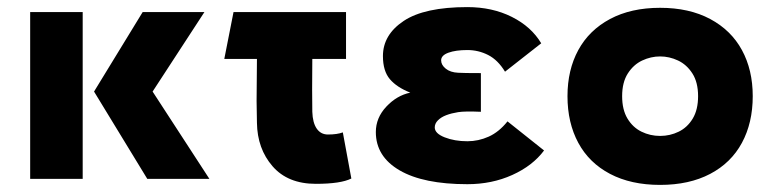

<svg xmlns="http://www.w3.org/2000/svg" viewBox="-20 -504 2180 541"><path d="M213 -470V0H65V-470ZM382 -470H556L410 -246L570 0H395L245 -246Z M704 -158 703 -219Q703 -259 703.5 -279Q704 -299 704 -338H612L638 -470H955V-338H860Q859 -239 860 -189Q861 -158 872.5 -141.5Q884 -125 904 -125Q930 -125 946 -131L970 -1Q940 14 870 14Q791 14 748 -35.5Q705 -85 704 -158Z M1297 15Q1173 15 1106 -24Q1039 -63 1039 -132Q1039 -172 1068.5 -203.5Q1098 -235 1136 -243Q1098 -258 1078.5 -281Q1059 -304 1059 -346Q1059 -406 1117.5 -445Q1176 -484 1297 -484Q1367 -484 1422 -456.5Q1477 -429 1505 -382L1403 -302Q1383 -335 1355.5 -349Q1328 -363 1297 -363Q1264 -363 1243.5 -355.5Q1223 -348 1223 -334Q1223 -321 1236 -310.5Q1249 -300 1271 -299Q1286 -298 1335 -298V-189Q1290 -191 1271 -188Q1252 -185 1237.5 -179.5Q1223 -174 1214 -165Q1205 -156 1205 -145Q1205 -128 1233 -117Q1261 -106 1297 -106Q1328 -106 1357 -119Q1386 -132 1410 -162L1513 -80Q1481 -37 1423.5 -11Q1366 15 1297 15Z M1733 -233Q1733 -195 1748 -170Q1763 -145 1787.5 -133Q1812 -121 1840 -121Q1868 -121 1892.5 -133Q1917 -145 1932 -170Q1947 -195 1947 -233Q1947 -272 1931 -297Q1915 -322 1890.5 -333.5Q1866 -345 1840 -345Q1814 -345 1789.5 -333.5Q1765 -322 1749 -297Q1733 -272 1733 -233ZM1579 -233Q1579 -307 1609.5 -363Q1640 -419 1699 -450.5Q1758 -482 1840 -482Q1922 -482 1981 -450.5Q2040 -419 2070.5 -363Q2101 -307 2101 -233Q2101 -158 2070.5 -101.5Q2040 -45 1981 -14Q1922 17 1840 17Q1758 17 1699 -14Q1640 -45 1609.5 -101.5Q1579 -158 1579 -233Z"/></svg>

Font: Kreadon
Style: Regular
Weight: 400
Designer: kohakuno
Foundry: StudioGnu
Version: Version 1.000;Glyphs 3.1.2 (3151)